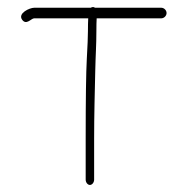

<svg xmlns="http://www.w3.org/2000/svg" viewBox="-20 -487 542 545"><path d="M235.2 38C241.5 38 247.2 30.9 247.2 23V-93C247.2 -161.3 249.1 -226.6 250.4 -287C251.3 -330.4 253.6 -359 253.6 -398.5C253.6 -414.2 253.9 -426.3 254.4 -435H437.8C445.7 -435 452.8 -442.1 452.8 -450C452.8 -457.9 445.7 -465 437.8 -465H249.6C248 -466.3 246.1 -467 244 -467C241.9 -467 239.7 -466.3 237.6 -465H77C64.1 -465 30.3 -449.5 42.5 -431.5C54.5 -413.9 68.6 -435 77 -435H230.4C229.9 -425.7 229.6 -413.5 229.6 -398.5C229.6 -383.5 228.5 -357.3 226.4 -319.8C224.3 -282.3 223.2 -206.7 223.2 -93V23C223.2 30.9 228.9 38 235.2 38Z"/></svg>

Font: MewTooHand
Style: Condensed
Weight: 400
Designer: Mew Too, Robert Jablonski
Version: Version 0.77